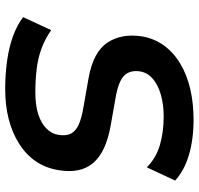

<svg xmlns="http://www.w3.org/2000/svg" viewBox="-33 -722 765 739"><g transform="rotate(90 349.5 -352.5)"><path d="M322 10Q265 10 212.5 2.5Q160 -5 118 -20.5Q76 -36 46 -59L96 -167Q127 -145 165 -130.5Q203 -116 246.5 -111Q290 -106 336 -106Q384 -106 419 -117Q454 -128 474.5 -148.5Q495 -169 499 -194Q504 -225 494 -243.5Q484 -262 459.5 -273Q435 -284 394 -291L280 -311Q180 -329 144 -383.5Q108 -438 120 -516Q128 -564 155.5 -601.5Q183 -639 226 -664.5Q269 -690 323.5 -702.5Q378 -715 440 -715Q517 -715 577 -697Q637 -679 675 -644L624 -535Q588 -571 538 -585.5Q488 -600 428 -600Q382 -600 344 -589Q306 -578 283 -558Q260 -538 255 -510Q249 -471 270 -449Q291 -427 350 -416L463 -396Q565 -378 607 -329Q649 -280 635 -196Q627 -146 601 -108Q575 -70 533 -43.5Q491 -17 438.5 -3.5Q386 10 322 10Z"/></g></svg>

Font: Nunito Sans 6pt
Style: Bold Italic
Weight: 700
Italic angle: -9°
Version: Version 3.101;gftools[0.9.27]